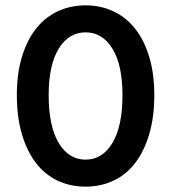

<svg xmlns="http://www.w3.org/2000/svg" viewBox="-20 -686 640 718"><path d="M300 12Q243 12 195.5 -10.5Q148 -33 114.5 -76.5Q81 -120 62 -184Q43 -248 43 -330Q43 -411 62 -473.5Q81 -536 114.5 -578.5Q148 -621 195.5 -643.5Q243 -666 300 -666Q357 -666 404.5 -643.5Q452 -621 485.5 -578.5Q519 -536 538 -473.5Q557 -411 557 -330Q557 -248 538 -184Q519 -120 485.5 -76.5Q452 -33 404.5 -10.5Q357 12 300 12ZM300 -89Q363 -89 400.5 -151.5Q438 -214 438 -330Q438 -443 400.5 -504Q363 -565 300 -565Q237 -565 199.5 -504Q162 -443 162 -330Q162 -214 199.5 -151.5Q237 -89 300 -89Z"/></svg>

Font: Source Code Pro Semibold
Style: Regular
Weight: 600
Monospace: yes
Designer: Paul D. Hunt, Teo Tuominen
Foundry: Adobe Systems Incorporated
Version: Version 2.030;PS 1.000;hotconv 16.6.51;makeotf.lib2.5.65220